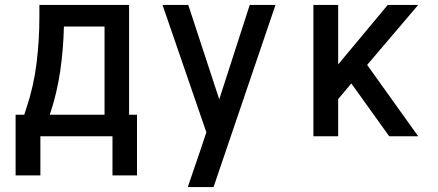

<svg xmlns="http://www.w3.org/2000/svg" viewBox="-20 -550 1768 775"><path d="M434 158H533V-87H501V-530H139V-481Q139 -388 127.5 -294.5Q116 -201 86 -112L78 -87H43V0H434ZM402 -87H181Q210 -173 223 -263Q236 -353 238 -443H402ZM143 158V0H43V158Z M738 205H842L1092 -530H988L865 -149L740 -530H636L813 -16L790 53Q777 91 764 129Q751 167 738 205Z M1245 0H1345V-150L1398 -213L1404 -205L1551 0H1668L1462 -288L1668 -530H1545L1345 -290V-530H1245Z"/></svg>

Font: Iosevka Sparkle Medium
Style: Regular
Weight: 500
Designer: Belleve Invis
Foundry: Belleve Invis
Version: Version 4.5.0; ttfautohint (v1.8.3)